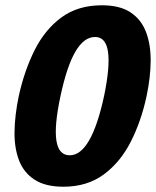

<svg xmlns="http://www.w3.org/2000/svg" viewBox="-20 -700 591 727"><path d="M535 -336Q515 -242 475.5 -164Q436 -86 373 -39.5Q310 7 220 7Q152 7 111 -19.5Q70 -46 52 -93Q34 -140 35 -202Q36 -264 51 -336Q72 -432 111 -510Q150 -588 212.5 -634Q275 -680 366 -680Q434 -680 474.5 -653Q515 -626 533 -578.5Q551 -531 550.5 -469Q550 -407 535 -336ZM374 -336Q397 -447 389 -503.5Q381 -560 340 -560Q298 -560 265.5 -504.5Q233 -449 209 -336Q185 -224 193.5 -168Q202 -112 244 -112Q285 -112 317.5 -168.5Q350 -225 374 -336Z"/></svg>

Font: Glory Thin ExtraBold
Style: Italic
Weight: 800
Italic angle: -12°
Version: Version 1.011